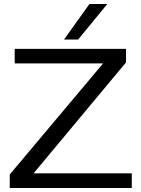

<svg xmlns="http://www.w3.org/2000/svg" viewBox="-20 -946 707 966"><path d="M29 0V-68L497 -625V-627H54V-700H614V-632L150 -75V-74H643V0ZM302 -747 430 -926H520L373 -747Z"/></svg>

Font: Georama SemiExpanded
Style: Regular
Weight: 400
Width: 6
Designer: Jean-Baptiste Levee
Foundry: Production Type
Version: Version 1.001